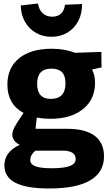

<svg xmlns="http://www.w3.org/2000/svg" viewBox="-20 -828 622 1091"><path d="M259 243Q130 243 67.5 210.5Q5 178 5 112Q5 35 92 -5Q50 -26 50 -64Q50 -82 63.5 -107.5Q77 -133 114 -186Q22 -236 22 -347Q22 -443 88.5 -497Q155 -551 274 -551Q349 -551 405 -528L556 -533L557 -445L503 -433Q511 -418 515.5 -399.5Q520 -381 520 -357Q520 -263 451.5 -208Q383 -153 267 -153Q228 -153 189 -160L182 -96H363Q466 -96 518.5 -56Q571 -16 571 61Q571 150 493 196.5Q415 243 259 243ZM268 -266Q352 -266 352 -354Q352 -398 332 -418Q312 -438 272 -438Q191 -438 191 -353Q191 -266 268 -266ZM272 128Q346 128 378 115Q410 102 410 76Q410 51 390.5 39.5Q371 28 337 28H181Q152 52 152 82Q152 105 180.5 116.5Q209 128 272 128ZM272 -619Q222 -619 183 -642Q144 -665 121.5 -705Q99 -745 98 -797L196 -808Q201 -773 222.5 -753Q244 -733 277 -733Q308 -733 327 -751Q346 -769 349 -801L446 -805Q447 -751 425 -709Q403 -667 363.5 -643Q324 -619 272 -619Z"/></svg>

Font: Bitter ExtraBold
Style: Regular
Weight: 800
Designer: Sol Matas, and Bitter project Authors
Foundry: Sol Matas
Version: Version 2.001